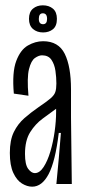

<svg xmlns="http://www.w3.org/2000/svg" viewBox="-20 -692 320 722"><path d="M101 10Q82 10 62.5 -2Q43 -14 30 -42Q17 -70 17 -117Q17 -165 32 -195.5Q47 -226 71.5 -247.5Q96 -269 125 -289Q156 -310 170 -322Q184 -334 188 -346Q192 -358 192 -378Q192 -401 188.5 -425.5Q185 -450 173.5 -467Q162 -484 138 -484Q126 -484 111.5 -474Q97 -464 89 -432Q81 -400 87 -332L32 -340Q25 -420 41 -462.5Q57 -505 85 -521Q113 -537 142 -537Q200 -537 223.5 -489.5Q247 -442 247 -356V-251Q248 -189 248.5 -125.5Q249 -62 250 0H192Q197 -48 201 -96Q205 -144 209 -192H201Q188 -85 163 -37.5Q138 10 101 10ZM111 -41Q129 -41 144 -64Q159 -87 169.5 -122.5Q180 -158 185.5 -197.5Q191 -237 191 -271V-283Q168 -266 140.5 -246Q113 -226 93.5 -195Q74 -164 74 -113Q74 -73 86 -57Q98 -41 111 -41ZM142 -570Q119 -570 104 -583Q89 -596 89 -621Q89 -647 104 -659.5Q119 -672 141 -672Q164 -672 179 -659.5Q194 -647 194 -621Q194 -594 179 -582Q164 -570 142 -570ZM142 -601Q157 -601 157 -621Q157 -642 141 -642Q126 -642 126 -621Q126 -601 142 -601Z"/></svg>

Font: Bricolage Grotesque 48pt Condensed ExtraLight
Style: Regular
Weight: 200
Width: 3
Designer: Mathieu Triay
Foundry: Atelier Triay
Version: Version 1.000; ttfautohint (v1.8.4.7-5d5b);gftools[0.9.32]